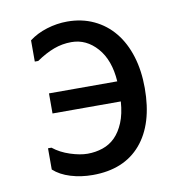

<svg xmlns="http://www.w3.org/2000/svg" viewBox="-66 -600 631 659"><g transform="rotate(-10 250.0 -270.0)"><path d="M433 -266Q433 -141 374 -72Q315 -3 206 -3Q165 -3 129 -14Q93 -25 70 -46V-120H82Q107 -100 141 -89Q175 -78 201 -78Q229 -78 254 -86.5Q279 -95 297.5 -113.5Q316 -132 328.5 -162Q341 -192 344 -235H106V-305H344Q339 -380 301.5 -422.5Q264 -465 212 -465Q180 -465 150.5 -454Q121 -443 89 -421H77V-495Q103 -515 138.5 -526Q174 -537 210 -537Q261 -537 302.5 -517.5Q344 -498 373 -462.5Q402 -427 417.5 -377Q433 -327 433 -266Z"/></g></svg>

Font: D2Coding ligature
Style: Regular
Weight: 400
Monospace: yes
Designer: Yong-Rak Park; Jeong-Hwan Yoon; Sang-Min Lee;
Foundry: NHN Corporation
Version: Version 1.3.2; Build 20180524